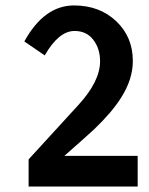

<svg xmlns="http://www.w3.org/2000/svg" viewBox="-20 -678 540 698"><path d="M84 -98.6 263.7 -294.9Q343.8 -381.8 343.8 -455.1Q343.8 -501 319.3 -533.2Q294.9 -565.4 251 -565.4Q193.4 -565.4 142.6 -476.6L68.4 -527.3Q140.6 -658.2 249 -658.2Q341.8 -658.2 402.3 -601.1Q462.9 -543.9 462.9 -456.1Q462.9 -389.6 419.9 -322.3Q386.7 -269.5 321.3 -207Q268.6 -159.2 213.9 -111.3H480.5V0H84Z"/></svg>

Font: Puritan
Style: Bold
Weight: 700
Version: 2.1